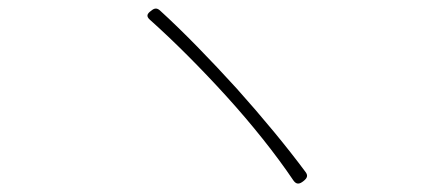

<svg xmlns="http://www.w3.org/2000/svg" viewBox="-20 -566 1020 447"><path d="M531 -360C470 -427 407 -492 352 -542C345 -548 339 -547 332 -541C322 -534 320 -528 329 -520C384 -471 447 -408 507 -342C566 -277 622 -207 663 -146C670 -136 677 -137 686 -144C695 -151 698 -157 691 -166C648 -224 591 -293 531 -360Z"/></svg>

Font: GenSenRounded2 TW EL
Style: Regular
Weight: 250
Version: Version 2.100;PS 2.1;hotconv 16.6.51;makeotf.lib2.5.65220 DE